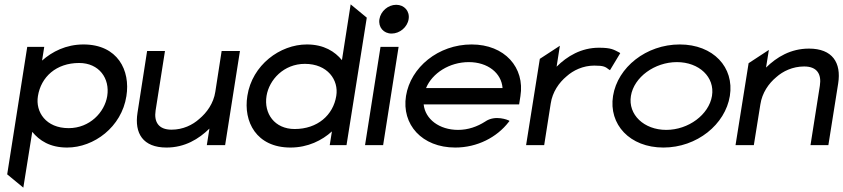

<svg xmlns="http://www.w3.org/2000/svg" viewBox="-20 -666 3869 881"><path d="M13 134 87 195 128 -61C161 -21 209 11 288 11C411 11 538 -83 560 -225C579 -343 520 -462 363 -462C283 -462 219 -429 173 -388L183 -451H105ZM154 -225C168 -313 238 -377 343 -377C435 -377 485 -306 472 -225C460 -151 392 -78 295 -78C191 -78 142 -152 154 -225Z M611 -149C596 -54 636 11 744 11C828 11 892 -28 941 -76L929 0H1013L1081 -432H997L968 -245C960 -192 929 -149 894 -120C864 -93 820 -71 767 -71C707 -71 686 -107 694 -159L737 -432H655Z M1115 -226C1096 -108 1156 11 1313 11C1393 11 1458 -22 1503 -63L1493 0H1570L1663 -585L1589 -646L1549 -390C1517 -429 1467 -462 1388 -462C1265 -462 1137 -368 1115 -226ZM1203 -226C1215 -300 1282 -373 1379 -373C1483 -373 1535 -299 1523 -226C1509 -138 1437 -74 1332 -74C1240 -74 1190 -145 1203 -226Z M1721 -578C1715 -541 1740 -512 1777 -512C1814 -512 1849 -541 1855 -578C1861 -615 1835 -644 1798 -644C1761 -644 1727 -615 1721 -578ZM1655 0H1738L1809 -451H1726Z M1843 -226C1822 -95 1916 11 2069 11C2170 11 2260 -36 2314 -106L2318 -111L2313 -114C2313 -114 2253 -141 2206 -108C2170 -85 2128 -70 2082 -70C1996 -70 1931 -119 1924 -187H2362L2368 -225C2389 -356 2296 -462 2144 -462C1991 -462 1864 -357 1843 -226ZM1935 -262C1963 -330 2042 -381 2131 -381C2218 -381 2281 -331 2286 -262Z M2394 0H2477L2507 -191C2515 -244 2545 -287 2580 -316C2610 -343 2655 -365 2707 -365C2752 -365 2758 -359 2774 -347L2779 -344L2826 -422L2822 -425C2796 -438 2786 -447 2728 -447C2647 -447 2582 -408 2534 -360L2549 -456L2457 -396Z M2793 -226C2772 -95 2870 11 3024 11C3178 11 3308 -95 3329 -226C3350 -357 3253 -462 3099 -462C2945 -462 2814 -357 2793 -226ZM2875 -226C2889 -312 2984 -381 3086 -381C3188 -381 3261 -312 3247 -226C3233 -140 3139 -70 3037 -70C2935 -70 2861 -140 2875 -226Z M3355 0H3439L3469 -187C3477 -240 3507 -283 3542 -312C3572 -339 3617 -361 3670 -361C3730 -361 3750 -325 3742 -273L3699 0H3781L3826 -283C3841 -378 3800 -443 3692 -443C3608 -443 3544 -404 3495 -356L3508 -437L3415 -376Z"/></svg>

Font: Charger Pro
Style: BdExtObl
Weight: 700
Designer: Jasper
Foundry: Cannot Into Space Fonts
Version: Version 1.09